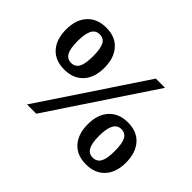

<svg xmlns="http://www.w3.org/2000/svg" viewBox="-135 -893 1146 1146"><g transform="rotate(45 438.5 -320.0)"><path d="M182.6 7.3 617.2 -645.5H694.8L260.7 7.3ZM192.4 -296.9Q115.7 -296.9 73.2 -344.2Q30.8 -391.6 30.8 -474.6Q30.8 -557.6 74.2 -604.7Q117.7 -651.9 193.8 -651.9Q271 -651.9 313 -603.5Q355 -555.2 355 -474.6Q355 -390.6 311.5 -343.8Q268.1 -296.9 192.4 -296.9ZM193.4 -354Q226.1 -354 242.2 -381.8Q258.3 -409.7 258.3 -474.6Q258.3 -538.6 243.4 -567.1Q228.5 -595.7 193.4 -595.7Q159.2 -595.7 143.8 -565.2Q128.4 -534.7 128.4 -473.1Q128.4 -411.1 144 -382.6Q159.7 -354 193.4 -354ZM684.1 11.7Q607.9 11.7 565.2 -35.6Q522.5 -83 522.5 -165.5Q522.5 -249 565.7 -296.1Q608.9 -343.3 685.5 -343.3Q761.7 -343.3 804 -295.4Q846.2 -247.6 846.2 -164.6Q846.2 -81.5 802.7 -34.9Q759.3 11.7 684.1 11.7ZM684.6 -45.4Q718.3 -45.4 734.1 -73.7Q750 -102.1 750 -165.5Q750 -229.5 734.9 -258.3Q719.7 -287.1 684.6 -287.1Q619.1 -287.1 619.1 -164.1Q619.1 -103 634.8 -74.2Q650.4 -45.4 684.6 -45.4Z"/></g></svg>

Font: Kameron
Style: Regular
Weight: 400
Designer: Vernon Adams
Foundry: Vernon Adams
Version: Version 1.100